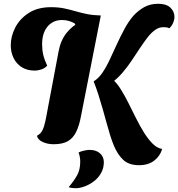

<svg xmlns="http://www.w3.org/2000/svg" viewBox="-20 -742 944 1017"><path d="M576 -307 476 -311Q501 -326 521.5 -355.5Q542 -385 560.5 -424.5Q579 -464 598.5 -506.5Q618 -549 639.5 -589Q661 -629 687 -659Q713 -687 744.5 -704.5Q776 -722 818 -722Q861 -722 882.5 -701.5Q904 -681 904 -653Q904 -638 897.5 -622Q891 -606 877 -592Q870 -596 862 -597Q854 -598 848 -598Q824 -599 802.5 -584Q781 -569 761 -543Q741 -517 720.5 -486Q700 -455 678 -422Q656 -389 630.5 -359Q605 -329 576 -307ZM717 133Q663 133 633 105Q603 77 583 29Q573 5 563.5 -25.5Q554 -56 544.5 -91Q535 -126 524.5 -163Q514 -200 502 -238Q490 -276 476 -311L579 -319Q600 -301 620.5 -268Q641 -235 661 -195Q681 -155 701.5 -114Q722 -73 744 -38Q766 -3 789.5 20Q813 43 839 47Q828 85 796.5 109Q765 133 717 133ZM264 22Q231 22 205 9.5Q179 -3 176 -23Q191 -31 199.5 -43Q208 -55 214 -75.5Q220 -96 226 -129L290 -468Q301 -528 332 -567Q363 -606 409 -628.5Q455 -651 514 -660L409 -127Q400 -78 384 -44.5Q368 -11 340 5.5Q312 22 264 22ZM165 -368Q123 -368 94.5 -386.5Q66 -405 51.5 -435.5Q37 -466 37 -502Q37 -550 61 -596.5Q85 -643 132.5 -673.5Q180 -704 251 -704Q289 -704 320 -697.5Q351 -691 380 -682.5Q409 -674 441 -667.5Q473 -661 514 -660L379 -610L376 -618Q361 -626 345 -631Q329 -636 309 -636Q261 -636 232 -601.5Q203 -567 203 -507Q203 -478 209 -452Q215 -426 230 -394Q217 -380 198.5 -374Q180 -368 165 -368ZM380 255Q371 255 360 253.5Q349 252 344 249Q372 216 388.5 186.5Q405 157 405 114Q405 101 402.5 88Q400 75 396 66Q404 61 422.5 56.5Q441 52 455 52Q489 52 509.5 70Q530 88 530 117Q530 148 516 173.5Q502 199 479 217Q456 235 429.5 245Q403 255 380 255Z"/></svg>

Font: Sansita Swashed Light
Style: Bold
Weight: 700
Version: Version 1.003